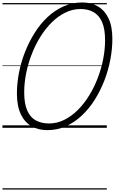

<svg xmlns="http://www.w3.org/2000/svg" viewBox="-20 -1035 930 1555"><path d="M363 19Q291 19 235.5 -12.5Q180 -44 148.5 -110Q117 -176 117 -278Q117 -359 133.5 -445Q150 -531 182.5 -613.5Q215 -696 260.5 -768.5Q306 -841 365 -896.5Q424 -952 495 -983.5Q566 -1015 646 -1015Q719 -1015 773.5 -983Q828 -951 859 -886Q890 -821 890 -720Q890 -638 873.5 -551.5Q857 -465 825 -382.5Q793 -300 747.5 -227.5Q702 -155 643 -99.5Q584 -44 514 -12.5Q444 19 363 19ZM377 -35Q442 -35 501 -64.5Q560 -94 610.5 -144.5Q661 -195 702 -261.5Q743 -328 772 -404Q801 -480 816 -558Q831 -636 831 -709Q831 -802 806.5 -857Q782 -912 737.5 -937Q693 -962 633 -962Q568 -962 509 -933Q450 -904 398.5 -853Q347 -802 306 -735.5Q265 -669 236 -593.5Q207 -518 191.5 -440Q176 -362 176 -288Q176 -195 201 -139Q226 -83 271.5 -59Q317 -35 377 -35ZM0 490H845V500H0ZM0 -20H845V0H0ZM0 -505H845V-500H0ZM0 -1010H845V-1000H0Z"/></svg>

Font: Playwrite AU VIC Guides
Style: Regular
Weight: 400
Designer: Veronika Burian, José Scaglione
Foundry: TypeTogether
Version: Version 1.003